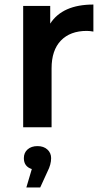

<svg xmlns="http://www.w3.org/2000/svg" viewBox="-20 -560 460 845"><path d="M391 -540V-421Q375 -424 362 -424Q289 -424 248 -381.5Q207 -339 207 -259V0H82V-534H201V-456Q255 -540 391 -540ZM205 136Q205 164 189 195L157 265H96L120 184Q85 173 85 136Q85 112 101.5 97.5Q118 83 145 83Q172 83 188.5 98Q205 113 205 136Z"/></svg>

Font: Montserrat Alternates SemiBold
Style: Regular
Weight: 600
Designer: Julieta Ulanovsky
Foundry: Julieta Ulanovsky
Version: Version 7.200